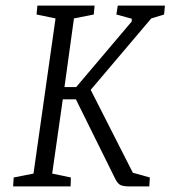

<svg xmlns="http://www.w3.org/2000/svg" viewBox="-20 -668 611 688"><path d="M27 0 29 -32 100 -46 179 -602 111 -616 114 -648H319L316 -616L245 -602L211 -356H253L452 -591V-601L397 -616L402 -648H571L568 -616L522 -602L305 -346L456 -49L517 -32L515 0H445Q425 0 414 -4Q403 -8 394 -25L252 -312H205L167 -46L234 -32L233 0Z"/></svg>

Font: Faustina Light Light
Style: Italic
Weight: 300
Italic angle: -8°
Version: Version 1.200